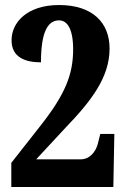

<svg xmlns="http://www.w3.org/2000/svg" viewBox="-20 -744 501 764"><path d="M25 0H431L435 -211H379L371 -179C361 -132 330 -110 303 -110H124L240 -235C343 -342 416 -436 416 -551C416 -654 348 -724 215 -724C87 -724 26 -654 26 -584C26 -514 83 -496 143 -496C143 -610 167 -663 215 -663C247 -663 271 -630 271 -548C271 -449 241 -370 139 -241L25 -96Z"/></svg>

Font: Noto Serif Georgian ExtraCondensed ExtraBold
Style: Regular
Weight: 800
Width: 2
Designer: Monotype Design Team, Akaki Razmadze
Foundry: Google LLC
Version: Version 2.003